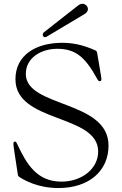

<svg xmlns="http://www.w3.org/2000/svg" viewBox="-20 -967 634 999"><path d="M284.1 11.4C444.6 11.4 544.7 -78.8 544.7 -209.5C544.7 -447.4 114.3 -406.2 114.3 -582.4C114.3 -666.2 193.9 -713.1 277.7 -713.1C372.9 -713.1 423.3 -670.5 485.1 -557.5C490.1 -547.6 493.6 -544.7 499.3 -544.7C506.4 -544.7 507.8 -551.1 507.8 -554.7C507.8 -564.6 494.3 -637.8 485.8 -689.6C484.4 -698.9 482.2 -702.4 473.7 -706C406.2 -735.8 353 -744.3 304 -744.3C167.6 -744.3 60.4 -681.1 60.4 -554.7C60.4 -325.3 490.8 -375.7 490.8 -178.3C490.8 -89.5 406.2 -22 299.7 -22C171.9 -22 118.6 -112.9 69.6 -217.3C64.6 -228 63.2 -230.1 58.2 -230.1C51.8 -230.1 49.7 -225.9 49.7 -219.5C49.7 -210.2 53.3 -186.1 72.4 -61.1C73.9 -52.6 74.6 -49.7 83.1 -44.7C107.2 -29.1 177.6 11.4 284.1 11.4ZM202.4 -786.2C202.4 -779.1 207.4 -773.4 214.5 -773.4C217.3 -773.4 220.2 -774.9 223 -776.3L420.5 -894.2C432.5 -901.3 437.5 -910.9 437.5 -919.7C437.5 -933.9 424 -947.4 408.4 -947.4C401.3 -947.4 394.9 -944.6 387.8 -939.6L210.2 -800.4C204.5 -796.2 202.4 -790.8 202.4 -786.2Z"/></svg>

Font: Margiela Serif Light
Style: Regular
Weight: 300
Designer: Andreas Faust, Stefan Endress
Version: Version 1.002;FEAKit 1.0